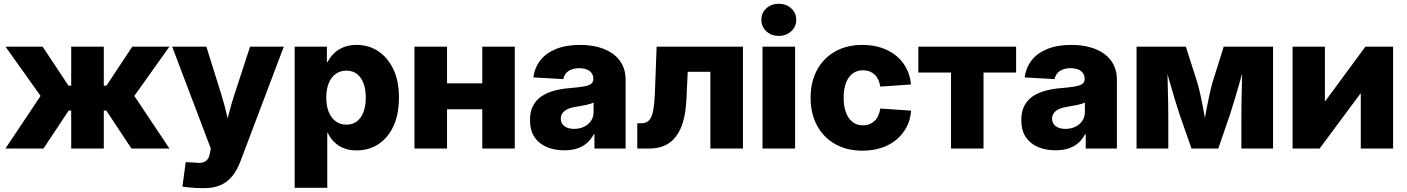

<svg xmlns="http://www.w3.org/2000/svg" viewBox="-20 -772 7312 998"><path d="M8.3 0 190.9 -273.4 8.8 -529.3H201.7L335.9 -326.7H350.1V-529.3H519.5V-326.7H533.2L667.5 -529.3H860.4L678.2 -273.4L860.8 0H663.1L532.7 -197.3H519.5V0H350.1V-197.3H336.9L206.1 0Z M928.2 198.2 945.3 70.8 994.6 73.2Q1018.1 76.7 1033.9 72.5Q1049.8 68.4 1059.1 55.9Q1068.4 43.5 1071.3 22.9L1075.7 0L875 -529.3H1052.7L1131.3 -278.3Q1147 -227.1 1158.9 -175.3Q1170.9 -123.5 1184.1 -67.9H1141.6Q1154.8 -123.5 1168 -175.5Q1181.2 -227.5 1197.8 -278.3L1279.8 -529.3H1455.1L1230 65.9Q1212.9 111.3 1188 142.6Q1163.1 173.8 1127 189.9Q1090.8 206.1 1039.1 206.1Q1010.3 206.1 981.2 203.9Q952.1 201.7 928.2 198.2Z M1511.7 204.1V-529.3H1679.2V-450.2H1683.1Q1696.3 -475.6 1717 -495.6Q1737.8 -515.6 1767.1 -527.1Q1796.4 -538.6 1834 -538.6Q1896 -538.6 1945.6 -506.1Q1995.1 -473.6 2024.4 -412.6Q2053.7 -351.6 2053.7 -264.6Q2053.7 -178.2 2025.4 -116.9Q1997.1 -55.7 1947.3 -22.9Q1897.5 9.8 1832.5 9.8Q1795.4 9.8 1766.4 -2Q1737.3 -13.7 1716.6 -34.4Q1695.8 -55.2 1683.6 -82H1681.2V204.1ZM1780.8 -124Q1812.5 -124 1835 -141.1Q1857.4 -158.2 1869.4 -189.9Q1881.3 -221.7 1881.3 -264.6Q1881.3 -308.1 1869.4 -339.4Q1857.4 -370.6 1835.2 -387.7Q1813 -404.8 1780.8 -404.8Q1748.5 -404.8 1724.9 -387.7Q1701.2 -370.6 1688.5 -339.1Q1675.8 -307.6 1675.8 -264.6Q1675.8 -222.2 1688.5 -190.4Q1701.2 -158.7 1725.1 -141.4Q1749 -124 1780.8 -124Z M2535.2 -338.9V-204.1H2254.9V-338.9ZM2303.7 -529.3V0H2134.3V-529.3ZM2655.8 -529.3V0H2486.8V-529.3Z M2913.1 9.3Q2861.3 9.3 2821 -8.1Q2780.8 -25.4 2757.8 -60.1Q2734.9 -94.7 2734.9 -147.5Q2734.9 -191.9 2750.7 -222.2Q2766.6 -252.4 2794.4 -271.2Q2822.3 -290 2858.6 -300Q2895 -310.1 2936.5 -313.5Q2982.9 -317.4 3011 -322Q3039.1 -326.7 3051.5 -335.4Q3064 -344.2 3064 -360.4V-362.8Q3064 -379.9 3055.2 -392.1Q3046.4 -404.3 3030 -410.9Q3013.7 -417.5 2991.2 -417.5Q2967.8 -417.5 2950.2 -410.6Q2932.6 -403.8 2921.9 -390.9Q2911.1 -377.9 2907.7 -360.8L2752.4 -369.6Q2759.3 -421.4 2789.3 -459.2Q2819.3 -497.1 2871.1 -517.8Q2922.9 -538.6 2995.1 -538.6Q3048.8 -538.6 3092.5 -526.4Q3136.2 -514.2 3167.5 -491Q3198.7 -467.8 3215.3 -434.3Q3231.9 -400.9 3231.9 -357.9V0H3069.8V-74.2H3066.4Q3051.8 -46.4 3030 -27.8Q3008.3 -9.3 2979.2 0Q2950.2 9.3 2913.1 9.3ZM2964.4 -102.1Q2992.7 -102.1 3015.6 -113Q3038.6 -124 3052 -143.8Q3065.4 -163.6 3065.4 -189.5V-238.8Q3058.6 -235.4 3048.6 -232.2Q3038.6 -229 3026.1 -226.6Q3013.7 -224.1 3000.2 -221.7Q2986.8 -219.2 2972.7 -216.8Q2949.2 -213.4 2931.9 -205.6Q2914.6 -197.8 2904.8 -185.3Q2895 -172.9 2895 -155.3Q2895 -138.2 2904.1 -126.2Q2913.1 -114.3 2928.5 -108.2Q2943.8 -102.1 2964.4 -102.1Z M3292.5 0V-131.3H3313.5Q3331.5 -131.3 3344.2 -138.9Q3356.9 -146.5 3365 -163.8Q3373 -181.2 3377.4 -210.2Q3381.8 -239.3 3383.8 -282.2L3393.1 -529.3H3841.8V0H3672.4V-398.9H3554.7L3548.3 -260.3Q3543.9 -165 3519.3 -107.9Q3494.6 -50.8 3453.4 -25.4Q3412.1 0 3356.9 0Z M3943.4 0V-529.3H4112.8V0ZM4027.8 -585.4Q3989.3 -585.4 3963.4 -609.4Q3937.5 -633.3 3937.5 -668.9Q3937.5 -705.1 3963.4 -728.8Q3989.3 -752.4 4027.8 -752.4Q4066.4 -752.4 4092.5 -728.8Q4118.7 -705.1 4118.7 -668.9Q4118.7 -633.3 4092.5 -609.4Q4066.4 -585.4 4027.8 -585.4Z M4463.4 11.2Q4381.3 11.2 4320.6 -23.4Q4259.8 -58.1 4226.6 -119.9Q4193.4 -181.6 4193.4 -263.7Q4193.4 -345.7 4226.6 -407.7Q4259.8 -469.7 4320.6 -504.2Q4381.3 -538.6 4463.4 -538.6Q4516.6 -538.6 4560.8 -523.9Q4605 -509.3 4638.2 -482.2Q4671.4 -455.1 4691.2 -417.2Q4710.9 -379.4 4715.3 -333L4555.7 -321.8Q4552.7 -341.3 4545.4 -357.2Q4538.1 -373 4526.6 -384Q4515.1 -395 4500 -400.9Q4484.9 -406.7 4465.8 -406.7Q4434.1 -406.7 4411.6 -389.6Q4389.2 -372.6 4377.2 -340.6Q4365.2 -308.6 4365.2 -263.7Q4365.2 -219.7 4377.2 -187.5Q4389.2 -155.3 4411.6 -137.9Q4434.1 -120.6 4465.8 -120.6Q4484.9 -120.6 4500 -126.7Q4515.1 -132.8 4526.6 -144Q4538.1 -155.3 4545.4 -171.6Q4552.7 -188 4555.7 -208L4715.8 -196.8Q4712.4 -149.9 4692.6 -112.1Q4672.9 -74.2 4639.9 -46.4Q4606.9 -18.6 4562 -3.7Q4517.1 11.2 4463.4 11.2Z M4923.3 0V-395H4753.4V-529.3H5261.7V-395H5092.3V0Z M5466.8 9.3Q5415 9.3 5374.8 -8.1Q5334.5 -25.4 5311.5 -60.1Q5288.6 -94.7 5288.6 -147.5Q5288.6 -191.9 5304.4 -222.2Q5320.3 -252.4 5348.1 -271.2Q5376 -290 5412.4 -300Q5448.7 -310.1 5490.2 -313.5Q5536.6 -317.4 5564.7 -322Q5592.8 -326.7 5605.2 -335.4Q5617.7 -344.2 5617.7 -360.4V-362.8Q5617.7 -379.9 5608.9 -392.1Q5600.1 -404.3 5583.7 -410.9Q5567.4 -417.5 5544.9 -417.5Q5521.5 -417.5 5503.9 -410.6Q5486.3 -403.8 5475.6 -390.9Q5464.8 -377.9 5461.4 -360.8L5306.2 -369.6Q5313 -421.4 5343 -459.2Q5373 -497.1 5424.8 -517.8Q5476.6 -538.6 5548.8 -538.6Q5602.5 -538.6 5646.2 -526.4Q5689.9 -514.2 5721.2 -491Q5752.4 -467.8 5769 -434.3Q5785.6 -400.9 5785.6 -357.9V0H5623.5V-74.2H5620.1Q5605.5 -46.4 5583.7 -27.8Q5562 -9.3 5533 0Q5503.9 9.3 5466.8 9.3ZM5518.1 -102.1Q5546.4 -102.1 5569.3 -113Q5592.3 -124 5605.7 -143.8Q5619.1 -163.6 5619.1 -189.5V-238.8Q5612.3 -235.4 5602.3 -232.2Q5592.3 -229 5579.8 -226.6Q5567.4 -224.1 5554 -221.7Q5540.5 -219.2 5526.4 -216.8Q5502.9 -213.4 5485.6 -205.6Q5468.3 -197.8 5458.5 -185.3Q5448.7 -172.9 5448.7 -155.3Q5448.7 -138.2 5457.8 -126.2Q5466.8 -114.3 5482.2 -108.2Q5497.6 -102.1 5518.1 -102.1Z M5887.7 0V-529.3H6144L6203.6 -342.8Q6211.4 -316.4 6218.8 -283.4Q6226.1 -250.5 6232.7 -215.3Q6239.3 -180.2 6245.1 -147.5Q6251 -114.7 6255.9 -88.9H6230Q6234.9 -114.3 6240.7 -147.2Q6246.6 -180.2 6253.4 -215.3Q6260.3 -250.5 6267.6 -283.4Q6274.9 -316.4 6282.2 -342.8L6340.8 -529.3H6597.2V0H6432.6V-173.8Q6432.6 -203.6 6433.3 -239Q6434.1 -274.4 6434.8 -312.3Q6435.5 -350.1 6436.3 -387.7Q6437 -425.3 6437 -459.5H6453.6Q6442.4 -411.1 6428.5 -360.6Q6414.6 -310.1 6400.1 -262.5Q6385.7 -214.8 6372.6 -174.3L6312.5 0H6173.3L6112.3 -174.3Q6098.6 -215.8 6084 -263.9Q6069.3 -312 6055.4 -362.1Q6041.5 -412.1 6030.3 -459.5H6047.9Q6047.9 -425.8 6048.6 -388.2Q6049.3 -350.6 6050.3 -312.5Q6051.3 -274.4 6052 -239Q6052.7 -203.6 6052.7 -173.8V0Z M7221.2 0H7053.2V-285.6H7051.3L6839.4 0H6698.7V-529.3H6866.7V-245.6H6868.2L7077.1 -529.3H7221.2Z"/></svg>

Font: Inter 24pt ExtraBold
Style: Regular
Weight: 800
Designer: Rasmus Andersson
Foundry: rsms
Version: Version 4.001;git-66647c0bb